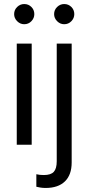

<svg xmlns="http://www.w3.org/2000/svg" viewBox="-20 -717 436 951"><path d="M63 0V-501H137V0ZM100 -597Q80 -597 65 -612Q50 -627 50 -647Q50 -668 65 -682.5Q80 -697 100 -697Q121 -697 135.5 -682.5Q150 -668 150 -647Q150 -627 135.5 -612Q121 -597 100 -597ZM298 -597Q278 -597 263 -612Q248 -627 248 -647Q248 -668 263 -682.5Q278 -697 298 -697Q319 -697 333.5 -682.5Q348 -668 348 -647Q348 -627 333.5 -612Q319 -597 298 -597ZM206 214Q192 214 180 212Q168 210 160 208V146Q176 150 197 150Q232 150 246.5 134Q261 118 261 82V-501H335V88Q335 149 301.5 181.5Q268 214 206 214Z"/></svg>

Font: Red Hat Display VF
Style: Regular
Weight: 300
Designer: Pentagram, MCKL
Foundry: Pentagram, MCKL
Version: Version 1.023